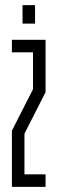

<svg xmlns="http://www.w3.org/2000/svg" viewBox="-20 -726 223 746"><path d="M67.5 -706H116.2V-634.3H67.5ZM108.3 -522.7H26.2V-571.4H157V-367.8L75 -206.6V-48.7H157V0H26.2V-218.2L108.3 -379.4Z"/></svg>

Font: Marapfhont
Style: Book
Weight: 400
Version: Version 0.15